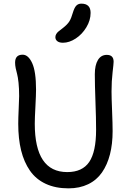

<svg xmlns="http://www.w3.org/2000/svg" viewBox="-20 -1010 708 1043"><path d="M321.8 -777.8Q302.2 -777.8 291.5 -786.1Q280.8 -794.4 280.8 -808.1Q280.8 -816.9 285.4 -824.7Q290 -832.5 295.9 -837.6Q301.8 -842.8 315.4 -853Q319.8 -856.4 321.8 -857.9Q346.2 -877 356.7 -893.8Q367.2 -910.6 376 -941.9Q384.3 -969.2 394.8 -979.7Q405.3 -990.2 421.9 -990.2Q472.2 -990.2 472.2 -939.9Q472.2 -899.9 449.2 -861.8Q426.3 -823.7 391.4 -800.8Q356.4 -777.8 321.8 -777.8ZM352.1 13.2Q281.2 13.2 228.3 -11.5Q175.3 -36.1 142.8 -82.8Q110.4 -129.4 94.7 -192.9Q79.1 -256.3 79.1 -337.9Q79.1 -367.2 81.5 -419.2Q84 -471.2 84 -487.8Q84 -529.8 80.6 -561.3Q77.1 -592.8 73 -607.7Q68.8 -622.6 65.4 -638.9Q62 -655.3 62 -669.9Q62 -712.9 103 -712.9Q133.8 -712.9 154.8 -667.2Q175.8 -621.6 175.8 -522.9Q175.8 -496.1 172.4 -431.6Q168.9 -367.2 168.9 -337.9Q168.9 -75.2 345.2 -75.2Q427.2 -75.2 464.6 -130.1Q502 -185.1 502 -305.2Q502 -366.7 498.5 -458.7Q495.1 -550.8 495.1 -606.9Q495.1 -656.2 512 -684.1Q528.8 -711.9 560.1 -711.9Q597.2 -711.9 597.2 -674.8Q597.2 -664.6 591.6 -616.9Q585.9 -569.3 585.9 -513.2Q585.9 -478.5 588.9 -407.2Q591.8 -335.9 591.8 -297.9Q591.8 -228 577.4 -171.6Q563 -115.2 534.2 -73.5Q505.4 -31.7 459 -9.3Q412.6 13.2 352.1 13.2Z"/></svg>

Font: Shantell Sans Normal
Style: Regular
Weight: 400
Designer: Stephen Nixon, Anya Danilova, Shantell Martin
Foundry: Arrow Type
Version: Version 1.006;[559af2be0]